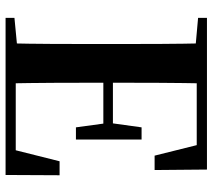

<svg xmlns="http://www.w3.org/2000/svg" viewBox="-58 -724 781 706"><g transform="rotate(90 333.0 -370.5)"><path d="M45.1 0V-32.6L198.2 -47.3H212.6V0ZM138.6 0Q140.6 -85.2 141 -171.8Q141.4 -258.5 141.4 -346.1V-393.6Q141.4 -481.3 141 -567.7Q140.6 -654.1 138.6 -740.5H286.3Q284.6 -655.6 284.1 -567.7Q283.6 -479.8 283.6 -387.2V-359.2Q283.6 -263 284.1 -174.8Q284.6 -86.6 286.3 0ZM212.6 0V-37.4H595.3L523.6 -3.7L572.5 -198.6H623.9L622.9 0ZM212.6 -359.5V-394.7H458.6V-359.5ZM447.8 -258.7 432.6 -369.7V-390.7L447.8 -500.1H492.7V-258.7ZM45.1 -707.9V-740.5H212.6V-694.2H198.2ZM551.8 -548 504.4 -738.1 574.9 -702.9H212.6V-740.5H603L604.7 -548Z"/></g></svg>

Font: Source Han Serif JP VF
Style: Regular
Weight: 250
Designer: Ryoko NISHIZUKA 西塚涼子 (kana & ideographs); Frank Grießhammer (Latin, Greek & Cyrillic); Wenlong ZHANG 张文龙 (bopomofo); San
Foundry: Adobe
Version: Version 2.001;hotconv 1.1.0;makeotfexe 2.6.0